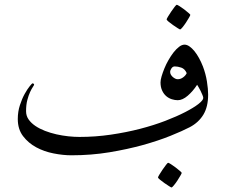

<svg xmlns="http://www.w3.org/2000/svg" viewBox="-20 -665 972 827"><path d="M876.5 -257.3Q876.5 -205.1 856 -171.1Q835.4 -137.2 797.4 -117.2Q766.6 -101.1 714.6 -80.1Q662.6 -59.1 595.9 -40.5Q529.3 -22 450.9 -9Q372.6 3.9 287.6 3.9Q251.5 3.9 210.7 -4.2Q169.9 -12.2 136 -30.5Q102.1 -48.8 79.3 -78.6Q56.6 -108.4 56.6 -152.3Q56.6 -184.1 65.7 -211.9Q74.7 -239.7 86.4 -260.7Q98.1 -281.7 108.2 -293.9Q118.2 -306.2 120.1 -306.2Q122.1 -306.2 124.5 -304.4Q127 -302.7 127 -300.8Q127 -298.3 121.6 -290.5Q116.2 -282.7 109.6 -268.6Q103 -254.4 97.7 -234.1Q92.3 -213.9 92.3 -186Q92.3 -166 103.3 -150.4Q114.3 -134.8 132.3 -122.6Q150.4 -110.4 173.8 -101.3Q197.3 -92.3 223.1 -86.4Q249 -80.6 274.4 -77.9Q299.8 -75.2 322.3 -75.2Q391.1 -75.2 457.5 -85Q523.9 -94.7 583.3 -110.1Q642.6 -125.5 692.1 -144.5Q741.7 -163.6 778.1 -182.4Q814.5 -201.2 835 -217.3Q855.5 -233.4 855.5 -243.2Q855.5 -247.6 851.8 -256.3Q848.1 -265.1 844 -273.7Q839.8 -282.2 835.2 -289.8Q830.6 -297.4 829.1 -299.8Q811 -272 788.6 -252.7Q766.1 -233.4 745.6 -233.4Q733.4 -233.4 720.2 -237.5Q707 -241.7 696.3 -250.7Q685.5 -259.8 678.5 -274.7Q671.4 -289.6 671.4 -310.1Q671.4 -320.3 676 -336.2Q680.7 -352.1 688 -370.1Q695.3 -388.2 705.8 -406.5Q716.3 -424.8 727.5 -439.2Q738.8 -453.6 751 -463.1Q763.2 -472.7 774.9 -472.7Q785.2 -472.7 796.1 -465.1Q807.1 -457.5 817.6 -444.6Q828.1 -431.6 837.4 -414.6Q846.7 -397.5 854 -378.9Q866.2 -346.7 871.3 -314.2Q876.5 -281.7 876.5 -257.3ZM784.2 -350.1Q775.9 -368.7 760.7 -373.8Q745.6 -378.9 732.9 -378.9Q724.1 -378.9 718.5 -370.6Q712.9 -362.3 712.9 -355Q712.9 -349.1 715.8 -343.8Q718.8 -338.4 723.6 -334Q728.5 -329.6 734.1 -326.7Q739.7 -323.7 745.6 -323.7Q757.8 -323.7 768.8 -331.8Q779.8 -339.8 784.2 -350.1ZM799.8 -601.1Q799.8 -598.6 793.9 -588.6Q788.1 -578.6 780.8 -567.4Q773.4 -556.2 765.9 -547.1Q758.3 -538.1 755.9 -538.1Q754.4 -538.1 745.1 -543.9Q735.8 -549.8 725.3 -557.1Q714.8 -564.5 706.3 -571.5Q697.8 -578.6 697.8 -581.5Q697.8 -584 703.9 -594Q710 -604 717.5 -615.2Q725.1 -626.5 732.2 -635.5Q739.3 -644.5 741.2 -644.5Q743.7 -644.5 753.4 -638.4Q763.2 -632.3 773.4 -624.5Q783.7 -616.7 791.7 -609.6Q799.8 -602.5 799.8 -601.1ZM762.7 79.6Q762.7 82 756.8 92Q751 102.1 743.7 113.3Q736.3 124.5 728.8 133.5Q721.2 142.6 718.8 142.6Q717.3 142.6 708 136.7Q698.7 130.9 688.2 123.5Q677.7 116.2 669.2 109.1Q660.6 102.1 660.6 99.1Q660.6 96.7 666.7 86.7Q672.9 76.7 680.4 65.4Q688 54.2 695.1 45.2Q702.1 36.1 704.1 36.1Q706.5 36.1 716.3 42.2Q726.1 48.3 736.3 56.2Q746.6 64 754.6 71Q762.7 78.1 762.7 79.6Z"/></svg>

Font: Accordance
Style: Regular
Weight: 400
Version: Version 1.1 (build May 11, 2018) Miklal Software Solutions, 